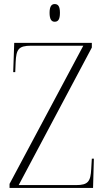

<svg xmlns="http://www.w3.org/2000/svg" viewBox="-20 -925 518 945"><path d="M249 -818C266 -818 275 -829 275 -862C275 -894 266 -905 249 -905C234 -905 224 -894 224 -862C224 -829 234 -818 249 -818ZM27 0H438L442 -144H432L429 -94C426 -32 414 -14 354 -14H72L432 -691V-714H50L45 -570H55L57 -619C60 -682 71 -700 133 -700H390L27 -20Z"/></svg>

Font: Noto Serif Display SemiCondensed ExtraLight
Style: Regular
Weight: 200
Width: 4
Designer: Monotype Design Team
Foundry: Monotype Imaging Inc.
Version: Version 2.009